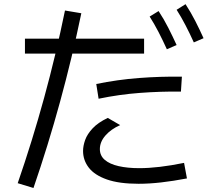

<svg xmlns="http://www.w3.org/2000/svg" viewBox="-20 -855 1040 939"><path d="M143.7 64.4 66.6 40.9Q138.1 -165.9 195.8 -376.6Q253.5 -587.2 297.8 -803.6L377.7 -790.2Q287.1 -352.7 143.7 64.4ZM657.8 43.8Q562.6 43.8 502.5 22.6Q442.4 1.4 414.3 -35Q386.2 -71.4 386.2 -116.8Q386.2 -141.4 396.4 -170.3Q406.6 -199.1 433.2 -227.5Q459.8 -255.9 507.1 -278.3L567.6 -243.2Q523 -223.5 495.7 -192.4Q468.4 -161.2 468.4 -125.9Q468.4 -93.6 492.6 -73Q516.7 -52.4 560.2 -42.5Q603.7 -32.6 660.9 -32.6Q707.4 -32.6 761.8 -39Q816.1 -45.4 880.2 -58.4L894.3 17.6Q827.1 30.4 768.4 37.1Q709.8 43.8 657.8 43.8ZM102 -592.9V-665.8H684.7V-592.9ZM462.2 -372.1 450.8 -444.2Q555.2 -465.6 659.9 -473.5Q764.6 -481.5 869.6 -480L864.9 -407.1Q764.2 -408.2 663.6 -400.6Q563.1 -393.1 462.2 -372.1ZM796.1 -614Q775.3 -659.7 755.1 -698.8Q734.8 -737.9 711.9 -774L755.6 -800.9Q782 -760.7 803.4 -718.5Q824.8 -676.3 843.7 -634.8ZM927.9 -647.6Q907.2 -693.3 886.9 -732.2Q866.7 -771.1 843.8 -807.2L887.4 -834.6Q913.8 -793.9 935.3 -751.9Q956.7 -709.9 975.5 -668.1Z"/></svg>

Font: Murecho Thin
Style: Regular
Weight: 100
Designer: Neil Summerour
Foundry: Positype
Version: Version 1.010